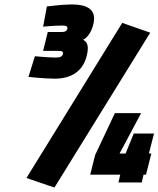

<svg xmlns="http://www.w3.org/2000/svg" viewBox="-20 -821 713 864"><path d="M618 0 626 -35H637L661 -130H650L673 -220H582L545 -130H518L615 -312H497L408 -123L386 -35H521L513 0ZM656 -674 530 -718 99 -20 225 23ZM174 -701C174 -701 223 -706 260 -706C276 -706 286 -703 283 -691C280 -681 272 -677 259 -677H195L174 -592H240C258 -592 266 -590 263 -578C260 -566 251 -562 230 -562C197 -562 137 -568 137 -568L108 -475C108 -475 178 -467 227 -467C300 -467 353 -500 370 -569C381 -612 374 -632 354 -642C375 -653 392 -678 400 -712C415 -773 381 -801 301 -801C261 -801 191 -792 191 -792Z"/></svg>

Font: RazerF5
Style: Bold Italic
Weight: 700
Foundry: Razer Inc.
Version: Version 2